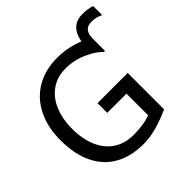

<svg xmlns="http://www.w3.org/2000/svg" viewBox="-212 -996 1185 1185"><g transform="rotate(-45 380.5 -403.5)"><path d="M760.7 -731H756.3Q725.1 -747.6 683.1 -747.6Q616.7 -747.6 616.7 -667.5V-561H608.4Q584 -583 567.9 -594.2Q551.8 -605.5 516.6 -622.6Q446.8 -656.7 367.2 -656.7Q293 -656.7 240 -618.4Q187 -580.1 159.9 -514.2Q132.8 -448.2 132.8 -367.2Q132.8 -273.9 162.4 -206.8Q191.9 -139.6 246.3 -104.5Q300.8 -69.3 374 -69.3Q468.3 -69.3 523.9 -92.8V-280.8H356V-365.7H619.6V-48.3Q551.3 -17.6 492.9 -1.7Q434.6 14.2 377.9 14.2Q270.5 14.2 192.9 -29.3Q115.2 -72.8 73.7 -157.7Q32.2 -242.7 32.2 -364.3Q32.2 -479 74.7 -564Q117.2 -648.9 195.6 -694.6Q273.9 -740.2 378.9 -740.2Q446.3 -740.2 513.7 -720.2Q533.7 -713.9 555.2 -705.6Q575.7 -820.8 679.2 -820.8Q718.3 -820.8 760.7 -809.1Z"/></g></svg>

Font: SG Kara Bold
Style: Regular
Weight: 400
Designer: Damoon Khanjanzadeh
Version: Version 1.000